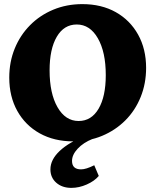

<svg xmlns="http://www.w3.org/2000/svg" viewBox="-20 -675 755 933"><path d="M336 12Q243 12 173 -27Q103 -66 64 -136Q25 -206 25 -298Q25 -374 51.5 -439Q78 -504 126 -552.5Q174 -601 239 -628Q304 -655 380 -655Q473 -655 542.5 -616Q612 -577 651 -507Q690 -437 690 -345Q690 -269 663.5 -203.5Q637 -138 589 -90Q541 -42 476.5 -15Q412 12 336 12ZM362 -87Q424 -87 459 -146.5Q494 -206 494 -310Q494 -422 455.5 -489Q417 -556 353 -556Q291 -556 256 -496.5Q221 -437 221 -333Q221 -221 259.5 -154Q298 -87 362 -87ZM327 238Q282 238 253.5 213Q225 188 225 148Q225 101 270 58.5Q315 16 401 -18L430 0Q385 18 357.5 47.5Q330 77 330 107Q330 148 374 148Q398 148 438 128L460 180Q439 205 401.5 221.5Q364 238 327 238Z"/></svg>

Font: Petrona Black
Style: Regular
Weight: 900
Designer: Ringo R. Seeber
Foundry: Ringo R. Seeber
Version: Version 2.001; ttfautohint (v1.8.3)